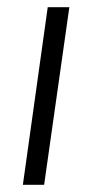

<svg xmlns="http://www.w3.org/2000/svg" viewBox="-20 -513 256 533"><path d="M112.5 -493H172.5L102.5 0H43.5Z"/></svg>

Font: HK Grotesk Light
Style: Italic
Weight: 300
Italic angle: -16°
Designer: Alfredo Marco Pradil
Foundry: Hanken Design Co.
Version: Version 3.001